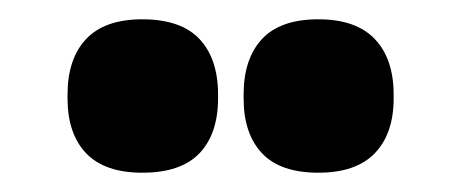

<svg xmlns="http://www.w3.org/2000/svg" viewBox="-20 -710 478 199"><path d="M127.5 -531Q88.5 -531 69.2 -551.2Q50 -571.5 50 -608V-612Q50 -649 69.2 -669.5Q88.5 -690 127.5 -690Q167.5 -690 186.8 -669.5Q206 -649 206 -612V-608Q206 -571.5 186.8 -551.2Q167.5 -531 127.5 -531ZM310 -531Q270.5 -531 251.5 -551.2Q232.5 -571.5 232.5 -608V-612Q232.5 -649 251.5 -669.5Q270.5 -690 310 -690Q349 -690 368.5 -669.5Q388 -649 388 -612V-608Q388 -571.5 368.5 -551.2Q349 -531 310 -531Z"/></svg>

Font: Anek Bangla Medium ExtraBold
Style: Regular
Weight: 800
Version: Version 1.003